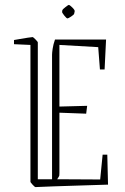

<svg xmlns="http://www.w3.org/2000/svg" viewBox="-20 -752 508 782"><path d="M37 -572V-589Q43 -590 60 -593Q77 -596 93.5 -598.5Q110 -601 113 -601Q115 -601 124.5 -591.5Q134 -582 134 -579V-22H192V-529Q192 -537 194.5 -554Q197 -571 204 -591H412L406 -469H387L380 -560L222 -569V-318L335 -321L331 -289L222 -293V-48Q222 -40 221.5 -37Q221 -34 213 -22L388 -21L398 -122H417L420 0Q345 2 292 4Q239 6 199 7Q159 8 124 10Q122 10 113 0.5Q104 -9 104 -12V-569ZM234 -711Q235 -714 246.5 -723Q258 -732 260 -732Q264 -732 275 -721Q286 -710 284 -705L282 -696Q281 -692 269.5 -684.5Q258 -677 255 -677Q251 -677 241.5 -689Q232 -701 233 -704Z"/></svg>

Font: Grenze Gotisch Thin
Style: Regular
Weight: 100
Designer: Renata Polastri
Foundry: Omnibus-Type
Version: Version 1.001